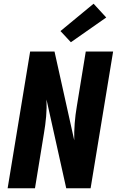

<svg xmlns="http://www.w3.org/2000/svg" viewBox="-20 -1012 640 1032"><path d="M21 0 142 -735H273L379 -258Q378 -303 381.5 -349Q385 -395 393 -441L441 -735H588L467 0H336L230 -477Q232 -432 228 -386Q224 -340 216 -294L168 0ZM361 -785 305 -845 483 -992 551 -918Z"/></svg>

Font: Iosevka SS04 Hv Ex Obl
Style: Regular
Weight: 900
Width: 7
Italic angle: -9°
Monospace: yes
Designer: Belleve Invis
Foundry: Belleve Invis
Version: Version 19.0.0; ttfautohint (v1.8.4)